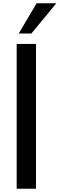

<svg xmlns="http://www.w3.org/2000/svg" viewBox="-20 -1160 366 1180"><path d="M95 -953.8 205 -1140H326.2L172.5 -953.8ZM82.5 0V-890H201.2V0Z"/></svg>

Font: Now Medium
Style: Regular
Weight: 500
Designer: Alfredo Marco Pradil
Foundry: Alfredo Marco Pradil
Version: Version 1.002;PS 001.002;hotconv 1.0.88;makeotf.lib2.5.64775